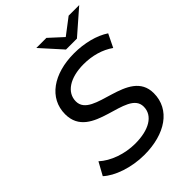

<svg xmlns="http://www.w3.org/2000/svg" viewBox="-253 -1004 1130 1130"><g transform="rotate(-45 311.5 -439.5)"><path d="M471 -757 620 -887H532L431 -810L347 -887H263L380 -757ZM393 -623C464 -623 531 -604 583 -567L623 -649C566 -687 484 -708 398 -708C227 -708 107 -625 107 -491C107 -267 466 -342 466 -196C466 -120 390 -77 277 -77C190 -77 103 -108 50 -157L6 -77C57 -29 161 8 268 8C442 8 564 -74 564 -210C564 -423 205 -353 205 -500C205 -574 278 -623 393 -623Z"/></g></svg>

Font: AWKNG-Font Medium
Style: Italic
Weight: 500
Italic angle: -11.3°
Designer: Awakening Church
Foundry: Awakening Church
Version: Version 1.700;PS 001.700;hotconv 1.0.88;makeotf.lib2.5.64775